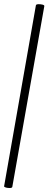

<svg xmlns="http://www.w3.org/2000/svg" viewBox="-24 -757 236 936"><path d="M36 154Q35 159 25 159.5Q15 160 5.5 157.5Q-4 155 -4 151L151 -731Q152 -736 162.5 -736.5Q173 -737 183 -734.5Q193 -732 192 -727Z"/></svg>

Font: Cormorant Light SemiBold
Style: Italic
Weight: 600
Italic angle: -10°
Version: Version 4.000